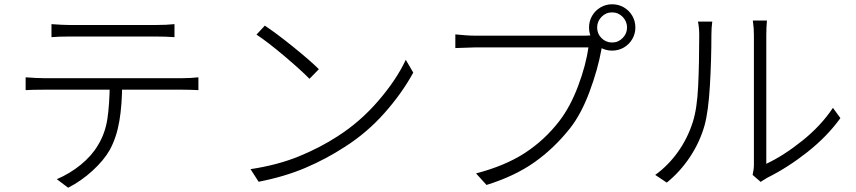

<svg xmlns="http://www.w3.org/2000/svg" viewBox="-20 -840 4010 899"><path d="M304 -723H710Q761 -723 797 -727V-666Q755 -669 710 -669H305Q256 -669 221 -666V-727Q275 -723 304 -723ZM183 -474H837Q854 -474 872.5 -475Q891 -476 909 -478V-418Q869 -420 837 -420H183Q128 -420 100 -418V-478Q154 -474 183 -474ZM494 -138Q466 -89 413 -40.5Q360 8 299 39L246 -1Q307 -27 358 -68.5Q409 -110 438 -159Q472 -214 482.5 -281.5Q493 -349 494 -451H552Q552 -351 539 -274Q526 -197 494 -138Z M1473 -516 1429 -471Q1389 -512 1311.5 -577.5Q1234 -643 1181 -678L1220 -720Q1273 -685 1353 -620.5Q1433 -556 1473 -516ZM1561 -202Q1666 -269 1751 -367.5Q1836 -466 1880 -560L1915 -500Q1862 -403 1780 -310.5Q1698 -218 1594 -152Q1508 -96 1411 -54.5Q1314 -13 1191 11L1153 -48Q1279 -67 1378.5 -107.5Q1478 -148 1561 -202Z M2846 -641Q2875 -641 2895.5 -662Q2916 -683 2916 -711Q2916 -740 2895.5 -761Q2875 -782 2846 -782Q2817 -782 2796.5 -761Q2776 -740 2776 -711Q2776 -682 2796.5 -661.5Q2817 -641 2846 -641ZM2846 -820Q2876 -820 2901 -805.5Q2926 -791 2940.5 -766Q2955 -741 2955 -711Q2955 -682 2940.5 -657Q2926 -632 2901 -617.5Q2876 -603 2846 -603Q2816 -603 2791.5 -617.5Q2767 -632 2752.5 -656.5Q2738 -681 2738 -711Q2738 -741 2752.5 -766Q2767 -791 2792 -805.5Q2817 -820 2846 -820ZM2797 -614 2796 -608Q2779 -514 2740 -409.5Q2701 -305 2648 -238Q2574 -145 2482 -80Q2390 -15 2258 26L2209 -28Q2346 -64 2438 -124Q2530 -184 2598 -272Q2650 -339 2687 -437.5Q2724 -536 2735 -618H2203Q2190 -618 2112 -615V-679Q2133 -677 2157 -675Q2181 -673 2203 -673H2723Q2746 -673 2765 -678L2808 -650Q2802 -632 2797 -614Z M3510 -69V-675Q3510 -709 3506 -735L3505 -744H3571Q3568 -711 3568 -675V-73Q3649 -111 3736.5 -181Q3824 -251 3880 -335L3915 -287Q3853 -201 3760.5 -128Q3668 -55 3573 -8Q3562 -2 3547 8L3542 12L3504 -21Q3510 -47 3510 -69ZM3224 -269Q3244 -331 3249 -437.5Q3254 -544 3254 -676Q3254 -711 3248 -739H3315Q3311 -709 3311 -676Q3311 -560 3304 -439.5Q3297 -319 3279 -253Q3257 -175 3211 -105.5Q3165 -36 3102 15L3048 -21Q3109 -65 3154.5 -129Q3200 -193 3224 -269Z"/></svg>

Font: 寒蝉端黑体 Light
Style: Regular
Weight: 300
Designer: ChillDuanSans {Warren2060}; 
Source Han Sans {Ryoko NISHIZUKA 西塚涼子 (kana, bopomofo & ideographs); Paul D. Hunt (Latin, G
Foundry: ChillType&Adobe
Version: Version 1.300;Glyphs 3.3 (3306)